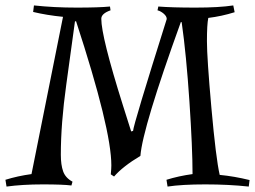

<svg xmlns="http://www.w3.org/2000/svg" viewBox="-48 -679 939 707"><path d="M362 -70Q362 -204 232 -601L228 -600L196 -367Q176 -224 176 -109Q176 -72 184.5 -48Q193 -24 219 -10L215 4Q184 0 109.5 0Q35 0 -24 8L-28 -17Q17 -31 68 -38L184 -617Q124 -623 74 -635L77 -659Q151 -651 234 -651Q317 -651 357 -655L359 -641Q325 -629 325 -610Q325 -544 404 -293L435 -195L442 -197Q443 -219 566 -609Q566 -619 555 -628.5Q544 -638 532 -641L535 -655Q585 -651 672 -651Q759 -651 811 -659L816 -634Q768 -619 719 -613Q714 -589 714 -527.5Q714 -466 730.5 -281Q747 -96 761 -35Q814 -30 871 -16L868 8Q794 0 708 0Q622 0 569 8L565 -17Q610 -31 661 -38Q661 -133 649.5 -305.5Q638 -478 621 -597L618 -598Q477 -208 469 -105Q404 -66 372 -29L360 -37Q362 -59 362 -70Z"/></svg>

Font: Almendra
Style: Regular
Weight: 400
Designer: Ana Sanfelippo
Foundry: Ana Sanfelippo
Version: Version 1.004